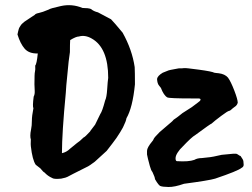

<svg xmlns="http://www.w3.org/2000/svg" viewBox="-20 -677 982 747"><path d="M927 -49 928 -36Q928 -28 920 -24Q906 -12 817 18Q794 25 696 38Q659 51 635.5 50.5Q612 50 605 47Q598 46 583 20Q583 13 573 -8Q568 -13 563 -31Q554 -64 552 -76V-90Q552 -103 573 -128Q576 -131 578 -136.5Q580 -142 601 -163L650 -205Q655 -212 664 -217Q669 -220 690 -237L726 -260Q757 -283 758 -284.5Q759 -286 760 -288Q762 -294 751 -294H727Q639 -294 631 -298Q617 -306 606 -335Q605 -337 598.5 -344.5Q592 -352 591 -370Q593 -382 613 -394L633 -402Q635 -404 675 -411Q692 -411 696 -412H697Q702 -413 753.5 -406Q805 -399 814 -394Q816 -394 821 -393Q826 -392 831 -392Q855 -389 867 -375Q878 -360 891.5 -325Q905 -290 905 -277Q903 -270 898 -265L886 -256Q876 -246 871 -245.5Q866 -245 840.5 -226Q815 -207 803 -196Q800 -196 739 -151Q726 -144 690 -106Q680 -97 671.5 -84Q663 -71 663 -61Q663 -51 668 -50Q714 -47 736 -55Q748 -62 765 -62Q802 -65 823.5 -70.5Q845 -76 857 -76Q894 -80 898.5 -79Q903 -78 907.5 -74.5Q912 -71 916 -70Q927 -55 927 -49ZM389 -286Q395 -298 397 -330Q399 -362 401 -374Q401 -491 337 -527Q311 -542 287 -535Q276 -535 253 -521Q252 -507 252 -474L247 -437L238 -345Q238 -343 236 -316Q221 -159 221 -81Q239 -85 252 -98Q287 -127 291 -129L305 -142Q310 -143 331 -166V-167L350 -192L370 -233Q378 -244 389 -286ZM100 -135Q98 -139 98 -149.5Q98 -160 101 -174Q104 -188 104 -207Q104 -226 110 -256Q106 -262 111 -301Q116 -310 115 -325Q114 -340 114 -349Q114 -392 116 -398Q118 -404 117 -422Q123 -428 127 -469Q93 -468 76 -487.5Q59 -507 48 -543Q49 -549 50.5 -554.5Q52 -560 53 -564Q54 -568 57 -572.5Q60 -577 61.5 -579.5Q63 -582 68 -586.5Q73 -591 75 -592.5Q77 -594 84 -598.5Q91 -603 93 -604.5Q95 -606 103.5 -611.5Q112 -617 115 -619Q118 -624 131 -626.5Q144 -629 170 -640Q174 -644 217 -653.5Q260 -663 301 -646Q324 -646 334 -642Q344 -633 361 -629L412 -602Q423 -591 457 -550Q494 -484 504 -416Q505 -397 505 -349Q496 -258 472 -217Q470 -205 461 -187Q461 -185 447.5 -162.5Q434 -140 417 -118.5Q400 -97 395 -90Q354 -52 349 -48Q326 -31 323 -30Q247 8 242.5 11Q238 14 218 18Q189 21 182 15Q166 8 153 -6Q149 -7 137 -22Q121 -34 119 -36Q106 -55 100 -108Q99 -112 100 -135Z"/></svg>

Font: Caveat Brush
Style: Regular
Weight: 400
Designer: Pablo Impallari
Foundry: Creative Lab NY
Version: Version 1.096; ttfautohint (v1.3)